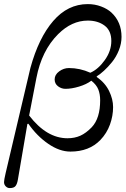

<svg xmlns="http://www.w3.org/2000/svg" viewBox="-26 -747 625 956"><path d="M-5.9 159.7Q-5.9 149.4 2 115.2L125.5 -409.2Q166.5 -558.6 239 -642.6Q311.5 -726.6 411.1 -726.6Q446.3 -726.6 477.5 -714.8Q508.8 -703.1 529.3 -684.1Q579.1 -637.2 579.1 -563.5Q579.1 -529.8 565.7 -496.3Q552.2 -462.9 531.7 -437.7Q511.2 -412.6 491.9 -395Q472.7 -377.4 456.1 -367.2L455.1 -364.3Q497.6 -334.5 517.3 -293.7Q537.1 -252.9 537.1 -213.9Q537.1 -169.9 521.5 -126.7Q505.9 -83.5 473.6 -49.8Q418 7.8 324.7 7.8Q270.5 7.8 214.1 -31Q157.7 -69.8 115.2 -130.9L110.4 -129.9L63 147.5Q59.6 168.5 51.5 179Q43.5 189.5 22.5 189.5Q11.2 189.5 2.7 180.9Q-5.9 172.4 -5.9 159.7ZM119.1 -171.9Q206.1 -58.6 310.1 -58.6Q345.7 -58.6 374 -71.3Q402.3 -84 430.7 -113.3Q472.7 -157.7 472.7 -247.6Q472.7 -278.3 463.4 -301.8Q454.1 -325.2 428.7 -345.2Q404.8 -327.1 367.7 -315.9Q330.6 -304.7 299.8 -304.7Q279.8 -304.7 262.9 -317.4Q246.1 -330.1 246.1 -351.6Q246.1 -375 268.6 -391.6Q291 -408.2 317.4 -408.2Q372.1 -408.2 423.8 -384.8Q463.4 -402.3 495.8 -447.8Q528.3 -493.2 528.3 -543Q528.3 -594.2 494.9 -619.4Q461.4 -644.5 411.1 -644.5Q331.1 -644.5 263.2 -576.7Q181.2 -494.6 155.3 -358.9Z"/></svg>

Font: Theano Old Style
Style: Regular
Weight: 400
Designer: Alexey Kryukov
Version: Version 2.00